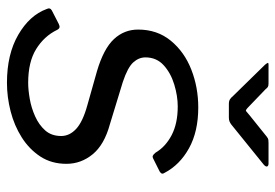

<svg xmlns="http://www.w3.org/2000/svg" viewBox="-140 -642 792 552"><g transform="rotate(90 256.0 -366.0)"><path d="M218 10Q136 10 80 -22.5Q24 -55 6 -104Q1 -114 10 -119L49 -139Q55 -142 59 -141Q63 -140 66 -134Q84 -97 121 -74Q158 -51 218 -51Q238 -51 264 -55.5Q290 -60 314.5 -71Q339 -82 355 -100Q371 -118 371 -146Q371 -170 350.5 -189Q330 -208 283 -221L184 -249Q120 -268 92.5 -297.5Q65 -327 65 -367Q65 -422 97 -461Q129 -500 180 -520Q231 -540 289 -540Q358 -540 406 -513.5Q454 -487 477 -443Q480 -439 479 -435.5Q478 -432 473 -429L435 -410Q431 -408 427.5 -409.5Q424 -411 419 -417Q402 -446 368.5 -463.5Q335 -481 286 -481Q256 -481 223 -471Q190 -461 167.5 -440.5Q145 -420 145 -388Q145 -369 159.5 -353Q174 -337 216 -323L337 -286Q396 -270 423.5 -236.5Q451 -203 451 -161Q451 -118 430 -86Q409 -54 375 -32.5Q341 -11 300 -0.5Q259 10 218 10ZM373 -737Q378 -741 382 -741.5Q386 -742 391 -742H450Q457 -742 458.5 -738Q460 -734 453 -728L338 -635Q334 -632 329.5 -630Q325 -628 318 -628H279Q270 -628 265 -631.5Q260 -635 256 -640L166 -732Q162 -737 161 -739.5Q160 -742 166 -742H220Q227 -742 230 -740Q233 -738 237 -733L288 -684Q297 -675 299.5 -677.5Q302 -680 312 -688Z"/></g></svg>

Font: Libre Franklin
Style: Italic
Weight: 400
Italic angle: -8°
Designer: Pablo Impallari, Rodrigo Fuenzalida, Nhung Nguyen
Foundry: Impallari Type
Version: Version 3.000